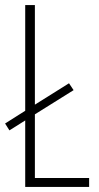

<svg xmlns="http://www.w3.org/2000/svg" viewBox="-20 -734 390 754"><path d="M79 0V-261L17 -222L0 -249L79 -299V-714H117V-323L251 -407L269 -380L117 -285V-35H330V0Z"/></svg>

Font: Noto Sans Khmer UI ExtraCondensed ExtraLight
Style: Regular
Weight: 200
Width: 2
Designer: Danh Hong and the Monotype Design Team
Foundry: Monotype Imaging Inc.
Version: Version 2.002; ttfautohint (v1.8.4.7-5d5b)